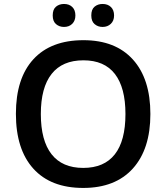

<svg xmlns="http://www.w3.org/2000/svg" viewBox="-20 -925 827 955"><path d="M59.1 0ZM728 -357.9Q728 -183.6 640.9 -86.9Q553.7 9.8 394 9.8Q232.4 9.8 145.8 -86.2Q59.1 -182.1 59.1 -358.9Q59.1 -535.6 146.2 -630.4Q233.4 -725.1 395 -725.1Q554.2 -725.1 641.1 -628.9Q728 -532.7 728 -357.9ZM183.1 -357.9Q183.1 -226.1 236.3 -158Q289.6 -89.8 394 -89.8Q498 -89.8 551 -157.2Q604 -224.6 604 -357.9Q604 -489.3 551.5 -557.1Q499 -625 395 -625Q290 -625 236.6 -557.1Q183.1 -489.3 183.1 -357.9ZM242.2 -848.1Q242.2 -878.4 258.5 -891.8Q274.9 -905.3 298.3 -905.3Q324.2 -905.3 339.6 -890.1Q355 -875 355 -848.1Q355 -822.3 339.4 -806.6Q323.7 -791 298.3 -791Q274.9 -791 258.5 -805.2Q242.2 -819.3 242.2 -848.1ZM434.1 -848.1Q434.1 -878.4 450.4 -891.8Q466.8 -905.3 490.2 -905.3Q516.1 -905.3 531.7 -890.1Q547.4 -875 547.4 -848.1Q547.4 -821.8 531.2 -806.4Q515.1 -791 490.2 -791Q466.8 -791 450.4 -805.2Q434.1 -819.3 434.1 -848.1Z"/></svg>

Font: Open Sans Semibold
Style: Regular
Weight: 600
Foundry: Ascender Corporation
Version: Version 1.10; ttfautohint (v1.5.65-e2d9)